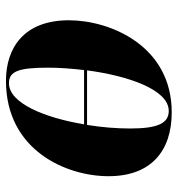

<svg xmlns="http://www.w3.org/2000/svg" viewBox="4 -590 596 644"><g transform="rotate(-90 302.0 -268.0)"><path d="M247 10C471 10 556 -197 556 -335C556 -485 464 -546 353 -546C120 -546 33 -344 33 -202C33 -59 118 10 247 10ZM345 -536C385 -536 397 -503 397 -405C397 -368 394 -326 389 -284H207C229 -416 278 -536 345 -536ZM252 0C212 0 193 -34 193 -129C193 -175 197 -225 205 -274H388C370 -138 324 0 252 0Z"/></g></svg>

Font: Noto Serif Display SemiCondensed ExtraBold
Style: Italic
Weight: 800
Width: 4
Italic angle: -12°
Designer: Monotype Design Team
Foundry: Monotype Imaging Inc.
Version: Version 2.009